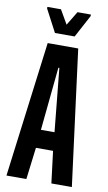

<svg xmlns="http://www.w3.org/2000/svg" viewBox="-96 -913 540 960"><g transform="rotate(10 174.5 -433.0)"><path d="M9 0 97 -688H252L341 0H237L217 -162H130L110 0ZM139 -255H208L176 -576H171ZM124 -744 64 -858V-866H133L174 -795L217 -866H285V-858L224 -744Z"/></g></svg>

Font: Saira UltraCondensed
Style: Bold
Weight: 700
Width: 1
Designer: Hector Gatti with collaboration of the Omnibus-Type team
Foundry: Omnibus-Type
Version: Version 1.101